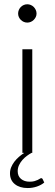

<svg xmlns="http://www.w3.org/2000/svg" viewBox="-20 -734 262 922"><path d="M111 -625.5Q102 -625.5 94 -629Q86 -632.5 80 -638.5Q74 -644.5 70.5 -652.2Q67 -660 67 -669Q67 -678 70.5 -686.2Q74 -694.5 80 -700.5Q86 -706.5 94 -710Q102 -713.5 111 -713.5Q120 -713.5 128 -710Q136 -706.5 142 -700.5Q148 -694.5 151.8 -686.2Q155.5 -678 155.5 -669Q155.5 -660 151.8 -652.2Q148 -644.5 142 -638.5Q136 -632.5 128 -629Q120 -625.5 111 -625.5ZM192.5 142.5Q178.5 154.5 157.2 161.8Q136 169 113 169Q74.5 169 51.2 150.2Q28 131.5 28 98.5Q28 83 33.8 69Q39.5 55 49 42.5Q58.5 30 71 19.2Q83.5 8.5 96.5 0H87.5V-497.5H135V0H131.5Q121.5 5.5 109.8 14Q98 22.5 88 33.8Q78 45 71.5 58.8Q65 72.5 65 88Q65 112 81 125.2Q97 138.5 122 138.5Q136 138.5 145.5 135.8Q155 133 161.2 130Q167.5 127 171.5 124.2Q175.5 121.5 178 121.5Q182 121.5 184.5 125.5Z"/></svg>

Font: Lato 2
Style: Regular
Weight: 300
Designer: Lukasz Dziedzic with Adam Twardoch and Botio Nikoltchev
Foundry: tyPoland Lukasz Dziedzic
Version: Version 2.015; 2015-08-06; http://www.latofonts.com/